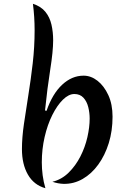

<svg xmlns="http://www.w3.org/2000/svg" viewBox="-20 -977 681 1015"><path d="M226 -391Q257 -481 308.5 -529Q360 -577 422 -577Q461 -577 495.5 -550Q530 -523 552.5 -474.5Q575 -426 575 -360Q575 -285 555 -220.5Q535 -156 499.5 -107Q464 -58 417 -31Q370 -4 316 -5Q287 -6 257 -16Q306 -28 343 -64.5Q380 -101 405 -150Q430 -199 442 -252Q454 -305 454 -350Q454 -381 446.5 -411Q439 -441 421 -460.5Q403 -480 373 -480Q343 -480 312.5 -450Q282 -420 256.5 -369Q231 -318 216 -253Q201 -188 201 -119Q201 -85 205.5 -50.5Q210 -16 220 18Q159 1 127.5 -54Q96 -109 96 -189Q96 -249 106.5 -321.5Q117 -394 130 -475Q143 -556 153 -642.5Q163 -729 163 -817Q163 -888 154 -957Q197 -943 220 -914.5Q243 -886 252 -847Q261 -808 261 -764Q261 -706 245.5 -608.5Q230 -511 218 -393Z"/></svg>

Font: Merienda Medium
Style: Regular
Weight: 500
Designer: Eduardo Rodriguez Tunni
Foundry: Eduardo Rodriguez Tunni
Version: Version 2.001; ttfautohint (v1.8.4.7-5d5b)